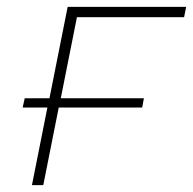

<svg xmlns="http://www.w3.org/2000/svg" viewBox="-20 -539 562 559"><path d="M204 -489 157 -253H399L394 -226H151L106 0H73L118 -226H46L52 -253H124L177 -519H522L516 -489Z"/></svg>

Font: Montserrat Alternates ExLight
Style: Italic
Weight: 275
Italic angle: -11.3°
Designer: Julieta Ulanovsky
Foundry: Julieta Ulanovsky
Version: Version 7.200